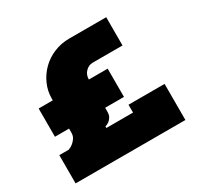

<svg xmlns="http://www.w3.org/2000/svg" viewBox="-153 -885 1085 1060"><g transform="rotate(-30 390.0 -355.0)"><path d="M160 -280H70V-460H160V-470Q160 -519 179.5 -562.5Q199 -606 232.5 -639Q266 -672 311.5 -691Q357 -710 410 -710H645V-530H455Q429 -530 409.5 -510Q390 -490 390 -460H510V-280H390V-255Q390 -234 382 -221.5Q374 -209 365 -202Q354 -194 340 -190V-180H510V-230H740V0H40V-180H100Q117 -186 130 -197Q141 -206 150.5 -220Q160 -234 160 -255Z"/></g></svg>

Font: Imperial One
Style: Regular
Weight: 400
Designer: Jovanny Lemonad
Foundry: Jovanny Lemonad
Version: Version 1.000